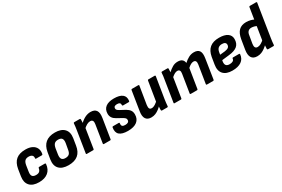

<svg xmlns="http://www.w3.org/2000/svg" viewBox="88 -1741 4132 2810"><g transform="rotate(-30 2154.0 -336.0)"><path d="M233 11Q126 11 76.5 -44.5Q27 -100 42 -196L60 -311Q77 -410 133.5 -457.5Q190 -505 293 -505Q360 -505 404.5 -482.5Q449 -460 468 -419Q487 -378 476 -323Q473 -311 462 -311H365Q351 -311 353 -323Q358 -357 338.5 -374Q319 -391 282 -391Q240 -391 218.5 -369Q197 -347 189 -296L174 -199Q166 -149 183.5 -126Q201 -103 245 -103Q285 -103 304 -120.5Q323 -138 328 -171Q330 -184 341 -184H439Q452 -184 451 -171Q443 -82 386 -35.5Q329 11 233 11Z M731 11Q624 11 573.5 -43Q523 -97 538 -196L557 -311Q590 -505 791 -505Q896 -505 948 -451Q1000 -397 984 -297L966 -185Q951 -86 892.5 -37.5Q834 11 731 11ZM742 -103Q786 -103 807.5 -124.5Q829 -146 836 -197L853 -292Q861 -344 843 -367.5Q825 -391 780 -391Q738 -391 716.5 -369.5Q695 -348 686 -298L671 -201Q664 -151 681 -127Q698 -103 742 -103Z M1330 0Q1318 0 1319 -13L1367 -317Q1379 -390 1321 -390Q1294 -390 1263.5 -373.5Q1233 -357 1197 -322L1200 -407Q1248 -456 1296 -480.5Q1344 -505 1393 -505Q1461 -505 1488.5 -464.5Q1516 -424 1502 -339L1450 -13Q1449 0 1438 0ZM1043 0Q1029 0 1031 -13L1087 -367Q1092 -398 1096 -428.5Q1100 -459 1101 -481Q1102 -494 1114 -494H1206Q1218 -494 1219 -482Q1220 -467 1218 -443.5Q1216 -420 1214 -400L1217 -357L1163 -13Q1161 0 1150 0Z M1734 11Q1635 11 1591.5 -27.5Q1548 -66 1562 -147Q1564 -159 1576 -159H1674Q1686 -159 1684 -147Q1679 -113 1693 -99Q1707 -85 1741 -85Q1808 -85 1808 -133Q1808 -151 1798.5 -162Q1789 -173 1767 -187L1673 -239Q1635 -260 1616.5 -288.5Q1598 -317 1598 -355Q1598 -428 1647 -466.5Q1696 -505 1789 -505Q1883 -505 1929 -469.5Q1975 -434 1965 -362Q1964 -349 1952 -349H1854Q1843 -349 1843 -362Q1848 -410 1788 -410Q1731 -410 1731 -369Q1731 -353 1741.5 -341.5Q1752 -330 1776 -317L1862 -271Q1903 -247 1922 -219Q1941 -191 1941 -149Q1941 -72 1888 -30.5Q1835 11 1734 11Z M2128 11Q2065 11 2037.5 -30.5Q2010 -72 2024 -155L2076 -482Q2078 -494 2089 -494H2196Q2210 -494 2208 -482L2159 -180Q2154 -140 2163.5 -122Q2173 -104 2201 -104Q2229 -104 2259 -123Q2289 -142 2322 -174L2318 -89Q2292 -62 2262.5 -39Q2233 -16 2200 -2.5Q2167 11 2128 11ZM2312 0Q2300 0 2299 -13Q2298 -30 2299.5 -50.5Q2301 -71 2304 -91L2299 -141L2354 -482Q2356 -494 2367 -494H2474Q2487 -494 2485 -481L2428 -127Q2423 -96 2420 -67.5Q2417 -39 2415 -13Q2415 0 2402 0Z M2526 0Q2512 0 2514 -13L2570 -367Q2575 -399 2579.5 -428Q2584 -457 2584 -482Q2585 -494 2597 -494H2689Q2701 -494 2702 -483Q2702 -469 2701 -454.5Q2700 -440 2699 -423Q2738 -458 2777.5 -481.5Q2817 -505 2866 -505Q2914 -505 2939 -484.5Q2964 -464 2969 -424Q3008 -460 3050.5 -482.5Q3093 -505 3140 -505Q3205 -505 3230.5 -466.5Q3256 -428 3242 -343L3191 -13Q3189 0 3178 0H3071Q3058 0 3060 -13L3109 -320Q3114 -354 3104 -372Q3094 -390 3067 -390Q3045 -390 3021 -377Q2997 -364 2970 -339L2918 -13Q2916 0 2905 0H2799Q2785 0 2787 -13L2836 -320Q2842 -354 2831.5 -372Q2821 -390 2794 -390Q2773 -390 2749.5 -377.5Q2726 -365 2698 -341L2646 -13Q2644 0 2633 0Z M3500 11Q3396 11 3347 -43.5Q3298 -98 3315 -199L3334 -315Q3351 -411 3407.5 -458Q3464 -505 3565 -505Q3657 -505 3706 -471Q3755 -437 3755 -376Q3755 -300 3709 -260.5Q3663 -221 3565 -211L3444 -197L3440 -177Q3434 -133 3451.5 -112Q3469 -91 3509 -91Q3544 -91 3565 -103.5Q3586 -116 3587 -140Q3589 -153 3600 -153H3703Q3715 -153 3714 -140Q3707 -66 3651.5 -27.5Q3596 11 3500 11ZM3457 -281 3543 -290Q3585 -296 3604 -312Q3623 -328 3623 -357Q3623 -379 3606.5 -391.5Q3590 -404 3557 -404Q3516 -404 3493 -383Q3470 -362 3463 -319Z M3919 11Q3852 11 3824.5 -33Q3797 -77 3811 -162L3838 -326Q3854 -417 3899 -461Q3944 -505 4024 -505Q4060 -505 4097 -495.5Q4134 -486 4159 -471L4145 -369Q4123 -382 4098 -389Q4073 -396 4049 -396Q4014 -396 3993.5 -375Q3973 -354 3968 -312L3946 -183Q3940 -144 3951 -124Q3962 -104 3991 -104Q4018 -104 4048 -120.5Q4078 -137 4114 -171L4111 -88Q4082 -60 4052.5 -37.5Q4023 -15 3990.5 -2Q3958 11 3919 11ZM4104 0Q4093 0 4091 -13Q4091 -29 4092.5 -50Q4094 -71 4096 -91L4093 -141L4177 -670Q4179 -683 4190 -683H4296Q4310 -683 4308 -670L4222 -125Q4217 -92 4213.5 -63.5Q4210 -35 4209 -13Q4209 0 4197 0Z"/></g></svg>

Font: Sofia Sans Semi Condensed ExtraBold
Style: Italic
Weight: 800
Italic angle: -9°
Version: Version 4.100